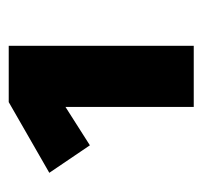

<svg xmlns="http://www.w3.org/2000/svg" viewBox="-32 -752 464 440"><g transform="rotate(-90 200.0 -532.0)"><path d="M315 -320H175V-614L87 -558L24 -651L186 -744H315Z"/></g></svg>

Font: FiraGO Heavy
Style: Regular
Weight: 900
Designer: bBox Type
Foundry: bBox Type GmbH
Version: Version 1.001